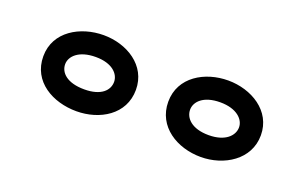

<svg xmlns="http://www.w3.org/2000/svg" viewBox="-38 -873 654 413"><g transform="rotate(20 289.0 -666.5)"><path d="M147 -630C107 -630 90 -648 90 -667C90 -685 108 -704 147 -704C185 -704 202 -685 202 -667C202 -648 186 -630 147 -630ZM147 -580C200 -580 252 -610 252 -667C252 -723 200 -754 147 -754C94 -754 40 -724 40 -667C40 -609 93 -580 147 -580ZM432 -629C393 -629 376 -648 376 -667C376 -685 393 -704 432 -704C470 -704 488 -685 488 -667C488 -648 470 -629 432 -629ZM432 -579C485 -579 538 -611 538 -667C538 -723 485 -754 432 -754C379 -754 326 -724 326 -667C326 -610 378 -579 432 -579Z"/></g></svg>

Font: Asimov
Style: XWidOu
Weight: 500
Designer: Google
Version: Version 2.000980; 2014